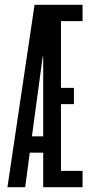

<svg xmlns="http://www.w3.org/2000/svg" viewBox="-20 -780 382 800"><path d="M160 0V-144H104L85 0H11L124 -760H324V-692H234V-414H288V-346H234V-68H324V0ZM160 -544H158L113 -212H160Z"/></svg>

Font: Commune Nuit Debout
Style: Regular
Weight: 400
Designer: Sébastien Marchal
Foundry: Sébastien Marchal
Version: Version 1.003;PS 1.3;hotconv 1.0.88;makeotf.lib2.5.647800